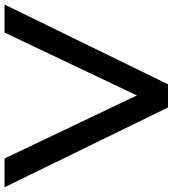

<svg xmlns="http://www.w3.org/2000/svg" viewBox="18 -766 745 828"><g transform="rotate(-90 390.0 -352.5)"><path d="M340 0 -4 -705H120L404 -109H380L663 -705H784L440 0Z"/></g></svg>

Font: Nunito Sans 10pt SemiExpanded SemiBold
Style: Regular
Weight: 600
Width: 6
Designer: Vernon Adams
Foundry: Vernon Adams
Version: Version 3.101;gftools[0.9.27]